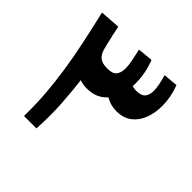

<svg xmlns="http://www.w3.org/2000/svg" viewBox="-141 -646 770 770"><g transform="rotate(45 244.0 -260.5)"><path d="M120.1 -475.6Q127.4 -440.9 133.8 -417.5Q140.1 -394 154.1 -382.3Q168 -370.6 197.3 -370.6Q227.5 -370.6 238.5 -384.5Q249.5 -398.4 249.5 -422.9Q249.5 -439.9 245.1 -462.9Q240.7 -485.8 233.9 -514.6L298.8 -520.5Q320.3 -465.8 320.3 -408.7Q320.3 -367.2 306.9 -332.5Q293.5 -297.9 265.9 -276.9Q238.3 -255.9 195.8 -255.9Q164.1 -255.9 140.1 -270Q116.2 -284.2 96.2 -312.5ZM282.7 -413.6Q289.6 -403.3 308.1 -396.5Q326.7 -389.6 343.3 -389.6Q371.1 -389.6 382.1 -402.6Q393.1 -415.5 393.1 -439.5Q393.1 -454.6 389.4 -473.4Q385.7 -492.2 379.4 -514.6L440.9 -520Q460 -470.7 460 -420.4Q460 -380.9 447.5 -347.9Q435.1 -314.9 409.4 -295.2Q383.8 -275.4 344.2 -275.4Q311.5 -275.4 283.2 -292Q254.9 -308.6 231.4 -341.3ZM96.2 0Q97.2 -69.8 92.3 -128.7Q87.4 -187.5 78.6 -246.6Q69.3 -308.1 55.7 -372.8Q42 -437.5 23.9 -514.6L110.4 -520.5Q127 -440.9 137.2 -385Q147.5 -329.1 153.8 -279.3Q161.6 -217.3 166.5 -146.7Q171.4 -76.2 166.5 0Z"/></g></svg>

Font: Markazi Text
Style: Regular
Weight: 400
Designer: Borna Izadpanah (Arabic designer), Fiona Ross (Arabic design director) and Florian Runge (Latin designer)
Foundry: Borna Izadpanah and Florian Runge
Version: Version 1.000